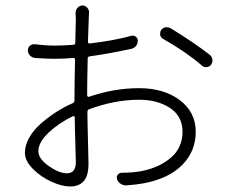

<svg xmlns="http://www.w3.org/2000/svg" viewBox="-20 -636 860 696"><path d="M222.7 -7.8Q254.9 -7.8 254.9 -48.8Q254.9 -65.4 252.9 -122.6Q251 -179.7 251 -210.9Q251 -212.9 248.5 -214.4Q246.1 -215.8 244.1 -214.8Q192.4 -189.5 155.8 -154.8Q119.1 -120.1 119.1 -87.9Q119.1 -60.5 156.7 -34.2Q194.3 -7.8 222.7 -7.8ZM295.9 -292V-290Q295.9 -288.1 297.9 -286.1Q299.8 -284.2 302.7 -285.2Q393.6 -316.4 484.4 -316.4Q574.2 -316.4 631.8 -272.9Q689.5 -229.5 689.5 -158.2Q689.5 -87.9 641.1 -38.6Q592.8 10.7 502 28.3Q475.6 33.2 437.5 36.1Q426.8 36.1 417.5 30.3Q408.2 24.4 404.3 13.7Q401.4 4.9 406.7 -2.4Q412.1 -9.8 421.9 -9.8Q460 -9.8 492.2 -15.6Q557.6 -28.3 599.6 -64.5Q641.6 -100.6 641.6 -158.2Q641.6 -214.8 596.2 -244.6Q550.8 -274.4 484.4 -274.4Q396.5 -274.4 303.7 -240.2Q296.9 -238.3 296.9 -230.5Q296.9 -197.3 298.8 -130.4Q300.8 -63.5 300.8 -43Q300.8 1 283.7 20.5Q266.6 40 233.4 40Q205.1 40 167 22.9Q128.9 5.9 99.6 -23.4Q70.3 -52.7 70.3 -82Q70.3 -110.4 86.9 -138.7Q103.5 -167 130.4 -189.9Q157.2 -212.9 185.5 -231Q213.9 -249 243.2 -261.7Q250 -264.6 250 -272.5V-289.1Q250 -330.1 252 -419.9Q252 -426.8 244.1 -425.8Q212.9 -422.9 176.8 -422.9Q148.4 -422.9 107.4 -425.8Q96.7 -426.8 88.9 -434.6Q81.1 -442.4 81.1 -453.1Q81.1 -463.9 88.4 -470.2Q95.7 -476.6 106.4 -475.6Q146.5 -470.7 176.8 -470.7Q210 -470.7 245.1 -473.6Q252.9 -473.6 252.9 -481.4Q254.9 -558.6 254.9 -569.3Q254.9 -579.1 253.9 -588.9Q253.9 -599.6 261.2 -607.9Q268.6 -616.2 278.8 -616.2Q289.1 -616.2 296.4 -607.9Q303.7 -599.6 302.7 -588.9Q302.7 -586.9 302.2 -580.1Q301.8 -573.2 301.8 -570.3Q300.8 -548.8 298.8 -485.4Q298.8 -477.5 305.7 -478.5Q390.6 -488.3 455.1 -505.9Q463.9 -508.8 471.7 -503.4Q479.5 -498 479.5 -488.3Q479.5 -477.5 472.7 -469.2Q465.8 -460.9 456.1 -459Q375 -441.4 304.7 -431.6Q297.9 -430.7 297.9 -423.8Q295.9 -335.9 295.9 -292ZM571.3 -495.1Q563.5 -499 560.5 -508.8Q560.5 -511.7 560.5 -514.6Q560.5 -520.5 563.5 -526.4Q569.3 -534.2 579.1 -537.1Q582 -537.1 585 -537.1Q591.8 -537.1 597.7 -534.2Q680.7 -483.4 740.2 -437.5Q750 -429.7 750 -417Q750 -408.2 745.1 -401.4Q739.3 -393.6 728.5 -392.6Q727.5 -392.6 726.6 -392.6Q717.8 -392.6 711.9 -398.4Q655.3 -447.3 571.3 -495.1Z"/></svg>

Font: Gen Jyuu Gothic P Light
Style: Regular
Weight: 200
Designer: [Source Han Sans]
Ryoko NISHIZUKA  (kana & ideographs); Paul D. Hunt (Latin, Greek & Cyrillic); Wenlong ZHANG  (bopomofo
Version: Version 1.002.20150607